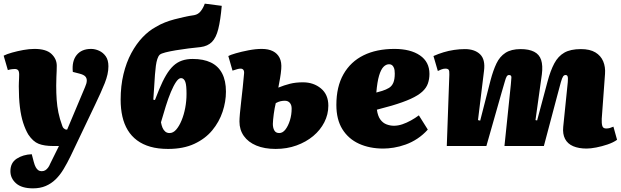

<svg xmlns="http://www.w3.org/2000/svg" viewBox="-28 -800 3401 1052"><path d="M359 55Q340 94 320.5 126.5Q301 159 277 182.5Q253 206 222.5 219Q192 232 153 232Q91 232 60 204.5Q29 177 29 138Q29 92 63.5 69.5Q98 47 146 45L157 87Q162 106 168 116.5Q174 127 181.5 132.5Q189 138 200 138Q212 138 220 133Q228 128 235 119Q242 110 247 97L295 0H263Q215 0 184 -12Q153 -24 127 -63Q111 -90 99 -127Q87 -164 81 -213.5Q75 -263 75 -327Q75 -338 75.5 -349Q76 -360 76.5 -370.5Q77 -381 77 -391Q77 -409 71 -415.5Q65 -422 53 -422Q48 -422 38 -421Q28 -420 15 -416L-8 -495Q10 -504 38.5 -512Q67 -520 99.5 -526Q132 -532 161 -532Q225 -532 254 -504.5Q283 -477 283 -440Q283 -427 282.5 -412Q282 -397 281 -377.5Q280 -358 280 -331Q280 -290 282.5 -254Q285 -218 292 -183.5Q299 -149 313 -111Q316 -102 320 -98Q324 -94 328 -92Q332 -90 337 -90H340L438 -323Q447 -343 447.5 -357.5Q448 -372 439 -381.5Q430 -391 406 -397L371 -406Q365 -465 392 -498.5Q419 -532 471 -532Q493 -532 515 -522Q537 -512 551.5 -491.5Q566 -471 566 -437Q566 -415 561 -392.5Q556 -370 546 -344.5Q536 -319 523 -290.5Q510 -262 493 -226Z M893 16Q838 16 796 4Q754 -8 723 -31Q692 -54 672 -87Q652 -120 642.5 -162Q633 -204 633 -254Q633 -329 648.5 -393.5Q664 -458 691.5 -509Q719 -560 753.5 -596Q788 -632 825 -652Q850 -667 875.5 -677Q901 -687 927.5 -694Q954 -701 981 -707Q1008 -713 1036 -717Q1058 -721 1072 -739Q1086 -757 1094 -780L1187 -768Q1180 -689 1168 -641Q1156 -593 1133 -570Q1110 -547 1071 -542Q1040 -539 1004 -534.5Q968 -530 935.5 -524.5Q903 -519 879 -513Q855 -507 847 -500Q839 -492 834 -476.5Q829 -461 826 -439.5Q823 -418 821 -390Q819 -362 817 -328Q815 -294 812 -254L821 -252L844 -310Q863 -356 882 -388Q901 -420 922 -439.5Q943 -459 969 -468Q995 -477 1028 -477Q1087 -477 1127.5 -457.5Q1168 -438 1189 -398Q1210 -358 1210 -298Q1210 -243 1191.5 -187.5Q1173 -132 1135 -86Q1097 -40 1037 -12Q977 16 893 16ZM964 -372Q951 -372 937 -351.5Q923 -331 908.5 -296.5Q894 -262 880.5 -218.5Q867 -175 854 -130Q857 -113 862.5 -100Q868 -87 877.5 -79Q887 -71 901 -71Q921 -71 937.5 -90Q954 -109 967 -140.5Q980 -172 987 -209.5Q994 -247 994 -285Q994 -308 992.5 -324.5Q991 -341 987.5 -351Q984 -361 978 -366.5Q972 -372 964 -372Z M1497 -320Q1529 -333 1560.5 -341Q1592 -349 1632 -349Q1690 -349 1730.5 -315.5Q1771 -282 1771 -221Q1771 -173 1749 -130Q1727 -87 1688 -54.5Q1649 -22 1596.5 -3Q1544 16 1482 16Q1421 16 1376.5 -2.5Q1332 -21 1308 -55Q1284 -89 1284 -134Q1284 -149 1286.5 -178Q1289 -207 1293.5 -244.5Q1298 -282 1302 -321Q1306 -360 1309 -394Q1311 -409 1306 -416.5Q1301 -424 1290 -424Q1282 -424 1271.5 -421Q1261 -418 1246 -413L1223 -493Q1233 -499 1264 -508Q1295 -517 1334 -524.5Q1373 -532 1406 -532Q1443 -532 1467.5 -519.5Q1492 -507 1504 -483Q1516 -459 1513 -422Q1511 -397 1506.5 -371.5Q1502 -346 1497 -320ZM1483 -235Q1480 -222 1477 -207Q1474 -192 1472 -175.5Q1470 -159 1468.5 -145Q1467 -131 1467 -121Q1467 -100 1475 -85.5Q1483 -71 1502 -71Q1521 -71 1536 -90.5Q1551 -110 1560.5 -140.5Q1570 -171 1570 -205Q1570 -225 1560 -236.5Q1550 -248 1533 -248Q1521 -248 1509.5 -245.5Q1498 -243 1483 -235Z M2133 -532Q2221 -532 2273 -496.5Q2325 -461 2325 -395Q2325 -367 2316.5 -342.5Q2308 -318 2285.5 -297.5Q2263 -277 2222.5 -258.5Q2182 -240 2118 -221L2037 -199Q2042 -164 2056 -145Q2070 -126 2090 -118.5Q2110 -111 2130 -111Q2153 -111 2176.5 -119Q2200 -127 2223.5 -140Q2247 -153 2267 -168L2316 -90Q2290 -61 2259 -40.5Q2228 -20 2194.5 -8Q2161 4 2129.5 9Q2098 14 2072 14Q1997 14 1939 -12.5Q1881 -39 1848 -92Q1815 -145 1815 -225Q1815 -325 1854 -393.5Q1893 -462 1964 -497Q2035 -532 2133 -532ZM2135 -397Q2135 -417 2130.5 -428Q2126 -439 2119.5 -443.5Q2113 -448 2104 -448Q2087 -448 2073 -433.5Q2059 -419 2049 -385.5Q2039 -352 2034 -293L2066 -302Q2088 -309 2103.5 -318.5Q2119 -328 2127 -346.5Q2135 -365 2135 -397Z M2771 -337Q2773 -361 2774 -375Q2775 -389 2761 -389Q2753 -389 2748 -380.5Q2743 -372 2737.5 -351.5Q2732 -331 2721 -295L2637 0H2420L2434 -391Q2435 -412 2430 -418Q2425 -424 2412 -424Q2401 -424 2389 -419Q2377 -414 2371 -411L2347 -493Q2374 -505 2402 -513.5Q2430 -522 2460 -526.5Q2490 -531 2519 -531Q2573 -531 2602.5 -502.5Q2632 -474 2624 -412L2591 -142L2603 -139L2660 -361Q2674 -414 2692 -452Q2710 -490 2741.5 -510.5Q2773 -531 2825 -531Q2870 -531 2898.5 -516.5Q2927 -502 2937 -471.5Q2947 -441 2941 -393L2906 -142L2915 -140L2972 -353Q2988 -413 3009 -452.5Q3030 -492 3064 -511.5Q3098 -531 3155 -531Q3204 -531 3234 -513Q3264 -495 3277 -464Q3290 -433 3287 -395L3269 -149Q3268 -125 3272 -110.5Q3276 -96 3293 -96Q3304 -96 3313 -98.5Q3322 -101 3333 -106L3353 -34Q3332 -19 3301 -8.5Q3270 2 3239 8Q3208 14 3186 14Q3143 14 3112.5 1Q3082 -12 3068 -39Q3054 -66 3058 -105L3083 -350Q3085 -374 3082 -381.5Q3079 -389 3071 -389Q3063 -389 3057.5 -381.5Q3052 -374 3045 -349.5Q3038 -325 3025 -275L2952 0H2736Z"/></svg>

Font: Literata 18pt Black
Style: Italic
Weight: 900
Italic angle: -2°
Designer: Latin by Veronika Burian and Jose Scaglione. Greek by Irene Vlachou. Cyrillic by Vera Evstafieva
Foundry: TypeTogether
Version: Version 3.103;gftools[0.9.29]